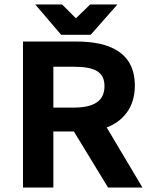

<svg xmlns="http://www.w3.org/2000/svg" viewBox="-20 -840 679 860"><path d="M384 -820 320 -758 258 -820H138L254 -684H386L506 -820ZM448 -454C448 -390 404 -358 310 -358H219V-541H310C405 -541 448 -518 448 -454ZM584 -456C584 -605 472 -654 322 -654H83V0H219V-251H311L464 0H618L458 -269C533 -298 584 -360 584 -456Z"/></svg>

Font: Falling Sky
Style: SeBd
Weight: 600
Designer: Paul D. Hunt
Foundry: Adobe Systems Incorporated
Version: Version 1.02